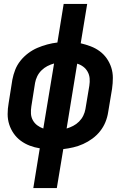

<svg xmlns="http://www.w3.org/2000/svg" viewBox="-20 -755 640 980"><path d="M150 205 183 2Q157 -2 132 -11.5Q107 -21 86 -36.5Q65 -52 50 -73.5Q35 -95 27 -120Q19 -145 19 -172.5Q19 -200 24 -228L43 -348Q48 -374 57.5 -398.5Q67 -423 84 -444.5Q101 -466 123.5 -483Q146 -500 170.5 -510.5Q195 -521 221 -528Q247 -535 273 -538L305 -735H425L392 -534Q418 -528 443 -518.5Q468 -509 489 -493.5Q510 -478 525 -456.5Q540 -435 548 -410Q556 -385 556 -357.5Q556 -330 552 -302L532 -182Q528 -156 518 -131.5Q508 -107 491 -85.5Q474 -64 451.5 -47.5Q429 -31 404.5 -20Q380 -9 354.5 -3Q329 3 303 6L270 205ZM201 -99 256 -431Q238 -426 221.5 -417.5Q205 -409 191.5 -395.5Q178 -382 170 -365.5Q162 -349 159 -332L140 -212Q137 -193 138 -175Q139 -157 147.5 -141.5Q156 -126 170 -115.5Q184 -105 201 -99ZM320 -99Q337 -104 353.5 -112.5Q370 -121 383.5 -134.5Q397 -148 405 -164.5Q413 -181 416 -198L436 -318Q439 -337 437.5 -355Q436 -373 427.5 -388.5Q419 -404 405 -414.5Q391 -425 374 -430Z"/></svg>

Font: Iosevka Slab Extended Oblique
Style: Bold
Weight: 700
Width: 7
Italic angle: -9°
Monospace: yes
Designer: Belleve Invis
Foundry: Belleve Invis
Version: Version 11.1.1; ttfautohint (v1.8.3)